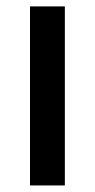

<svg xmlns="http://www.w3.org/2000/svg" viewBox="-20 -565 289 585"><path d="M71.4 0V-545.5H177.6V0Z"/></svg>

Font: Inter Zeller Medium
Style: Regular
Weight: 500
Designer: Rasmus Andersson; Joe Bland
Foundry: zeller
Version: Version 3.015;git-dec3a8cb1